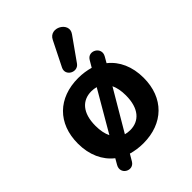

<svg xmlns="http://www.w3.org/2000/svg" viewBox="-238 -890 1060 1060"><g transform="rotate(-45 292.0 -360.5)"><path d="M292 10C447 10 549 -88 549 -245C549 -333 517 -403 461 -447L480 -480C510 -531 436 -573 408 -526L385 -487C357 -495 326 -500 292 -500C136 -500 35 -402 35 -245C35 -156 68 -86 124 -42L105 -9C75 43 148 83 176 36L199 -3C227 5 258 10 292 10ZM292 -93C279 -93 266 -95 255 -98L394 -334C405 -311 411 -282 411 -246C411 -144 363 -93 292 -93ZM344 -561 439 -695C482 -754 375 -816 342 -748L270 -604C246 -556 315 -520 344 -561ZM173 -246C173 -347 221 -397 292 -397C305 -397 318 -395 329 -392L191 -155C179 -179 173 -209 173 -246Z"/></g></svg>

Font: SN Pro
Style: Bold
Weight: 700
Designer: Tobias Whetton
Foundry: Supernotes
Version: Version 1.003;Glyphs 3.3 (3324)